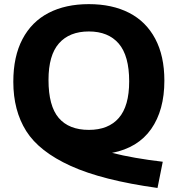

<svg xmlns="http://www.w3.org/2000/svg" viewBox="-20 -770 881 952"><path d="M535.5 -12Q642 15 787 32L761 162Q487.5 124 330.8 52.8Q174 -18.5 110 -120.2Q46 -222 46 -364.5Q46 -490 91.5 -576.2Q137 -662.5 221 -706Q305 -749.5 420.5 -749.5Q536 -749.5 620 -706.5Q704 -663.5 749.5 -578.2Q795 -493 795 -370Q795 -223.5 729.5 -130.2Q664 -37 535.5 -12ZM420.5 -126Q517.5 -126 569 -185Q620.5 -244 620.5 -366.5Q620.5 -493.5 568.8 -553.8Q517 -614 420.5 -614Q324.5 -614 272.5 -555.2Q220.5 -496.5 220.5 -373.5Q220.5 -244.5 271.2 -185.2Q322 -126 420.5 -126Z"/></svg>

Font: Encode Sans Semi Expanded
Style: Bold
Weight: 700
Width: 6
Designer: Multiple Designers
Foundry: Impallari Type
Version: Version 2.000